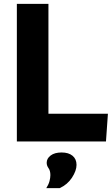

<svg xmlns="http://www.w3.org/2000/svg" viewBox="-20 -730 577 991"><path d="M67 0V-710H230V-143H537L527 0ZM219 241Q231 222 235.5 205Q240 188 240 174Q240 151 230.5 138Q221 125 221 110Q221 88 241.5 72.5Q262 57 298 57Q334 57 354.5 74Q375 91 375 121Q375 151 351.5 187Q328 223 288 241Z"/></svg>

Font: Livvic
Style: Bold
Weight: 700
Designer: Jacques Le Bailly, Baron von Fonthausen
Version: Version 1.001; ttfautohint (v1.8.2)